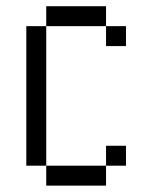

<svg xmlns="http://www.w3.org/2000/svg" viewBox="-20 -582 478 602"><path d="M312.5 -125H375V-62.5H312.5ZM125 -62.5H312.5V0H125ZM62.5 -500H125V-62.5H62.5ZM125 -562.5H312.5V-500H125ZM312.5 -500H375V-437.5H312.5Z"/></svg>

Font: Pixel Operator SC
Style: Regular
Weight: 400
Designer: Jayvee Enaguas (GrandChaos9000)
Foundry: The Grandoplex Project
Version: Version 1.4.1 (September 5, 2015)